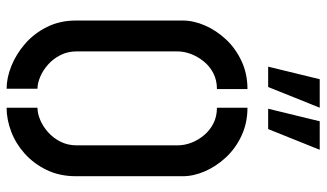

<svg xmlns="http://www.w3.org/2000/svg" viewBox="-218 -740 963 566"><g transform="rotate(90 263.0 -456.5)"><path d="M300 -766 337 -918H421L360 -766ZM176 -766 213 -918H297L236 -766ZM297 5V-86Q314 -86 333 -94Q352 -102 369 -117Q386 -132 397 -153.5Q408 -175 408 -202V-498Q408 -519 400.5 -539Q393 -559 378.5 -576.5Q364 -594 343.5 -604.5Q323 -615 297 -615V-705Q342 -705 379.5 -687.5Q417 -670 443.5 -641.5Q470 -613 484.5 -579.5Q499 -546 499 -514V-200Q499 -151 480.5 -113Q462 -75 432.5 -48.5Q403 -22 367.5 -8.5Q332 5 297 5ZM241 5Q209 5 174 -9Q139 -23 108.5 -49.5Q78 -76 59 -114Q40 -152 40 -200V-514Q40 -546 54.5 -579.5Q69 -613 95.5 -641.5Q122 -670 159.5 -687.5Q197 -705 242 -705V-615Q216 -615 195.5 -604.5Q175 -594 160.5 -576Q146 -558 138.5 -538Q131 -518 131 -498V-202Q131 -175 142 -153.5Q153 -132 170 -117Q187 -102 206 -94Q225 -86 241 -86Z"/></g></svg>

Font: Stick No Bills Medium
Style: Regular
Weight: 500
Version: Version 2.000